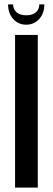

<svg xmlns="http://www.w3.org/2000/svg" viewBox="-20 -859 241 879"><path d="M153 -699V0H49V-699ZM160 -839H183Q183 -798 159.5 -772Q136 -746 100 -746Q64 -746 40.5 -772Q17 -798 17 -839H40Q40 -816 56 -802.5Q72 -789 101 -789Q128 -789 144 -802.5Q160 -816 160 -839Z"/></svg>

Font: Moniqa Paragraph
Style: Bold
Weight: 700
Designer: Rajesh Rajput
Foundry: Rajesh Rajput
Version: Version 1.000